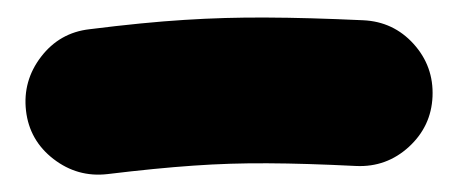

<svg xmlns="http://www.w3.org/2000/svg" viewBox="-20 -117 525 220"><path d="M9.8 9.8Q5.9 -24.4 27.1 -52Q48.3 -79.6 82.5 -83.5Q144.5 -91.3 191.2 -94.2Q237.8 -97.2 285.4 -96.9Q333 -96.7 396 -93.8Q430.7 -92.3 453.9 -66.7Q477.1 -41 475.6 -6.3Q474.1 27.8 448.5 51.3Q422.9 74.7 388.2 73.2Q330.1 70.3 286.9 70.1Q243.7 69.8 201.4 72.8Q159.2 75.7 103 82.5Q68.8 86.4 41.3 65.2Q13.7 43.9 9.8 9.8Z"/></svg>

Font: Mikhak Black
Style: Regular
Weight: 900
Designer: Amin Abedi
Version: Version 3.3